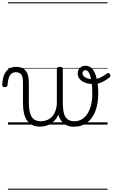

<svg xmlns="http://www.w3.org/2000/svg" viewBox="-71 -1111 1005 1712"><path d="M286 18Q248 18 220 5Q192 -8 172.5 -33.5Q153 -59 143.5 -98.5Q134 -138 134 -190V-374Q134 -427 118 -447Q102 -467 71 -467Q49 -467 33 -455.5Q17 -444 8 -418.5Q-1 -393 -4 -352Q-5 -343 -11 -338.5Q-17 -334 -29 -334Q-39 -334 -45 -338.5Q-51 -343 -51 -355Q-49 -408 -34 -443.5Q-19 -479 8.5 -497Q36 -515 72 -515Q100 -515 121 -507Q142 -499 157 -482Q172 -465 179 -438Q186 -411 186 -373V-202Q186 -159 191.5 -126.5Q197 -94 209.5 -72.5Q222 -51 243 -40.5Q264 -30 295 -30Q320 -30 345 -39Q370 -48 390.5 -68.5Q411 -89 423.5 -122.5Q436 -156 436 -205L459 -117Q450 -84 433 -58.5Q416 -33 393.5 -16Q371 1 343.5 9.5Q316 18 286 18ZM587 19Q550 19 522 5.5Q494 -8 475 -34Q456 -60 446 -100Q436 -140 436 -192V-496Q436 -506 442.5 -510.5Q449 -515 463 -515Q476 -515 482.5 -510.5Q489 -506 489 -496V-202Q489 -159 493.5 -126.5Q498 -94 510 -73Q522 -52 542 -41Q562 -30 593 -30Q615 -30 635 -36.5Q655 -43 672.5 -56.5Q690 -70 704.5 -90.5Q719 -111 729.5 -138Q740 -165 746 -199Q752 -233 752 -273Q752 -344 744 -391Q736 -438 722.5 -461.5Q709 -485 692 -485Q678 -485 671.5 -477Q665 -469 665 -458Q665 -441 678 -429Q691 -417 712.5 -411Q734 -405 761 -405Q793 -405 821.5 -418Q850 -431 885 -457Q892 -462 898.5 -459Q905 -456 909.5 -449Q914 -442 913.5 -434.5Q913 -427 907 -422Q875 -396 840 -379Q805 -362 759 -362Q720 -362 689 -373.5Q658 -385 640 -406Q622 -427 622 -457Q622 -477 631 -492Q640 -507 655.5 -516Q671 -525 692 -525Q729 -525 754 -494Q779 -463 792 -407Q805 -351 805 -278Q805 -235 799 -196.5Q793 -158 781 -124.5Q769 -91 751 -65Q733 -39 708.5 -20Q684 -1 653.5 9Q623 19 587 19ZM0 571H888V581H0ZM0 -20H888V0H0ZM0 -505H888V-500H0ZM0 -1091H888V-1081H0Z"/></svg>

Font: Playwrite PT Guides
Style: Regular
Weight: 400
Designer: Veronika Burian, José Scaglione
Foundry: TypeTogether
Version: Version 1.003